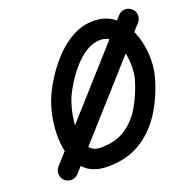

<svg xmlns="http://www.w3.org/2000/svg" viewBox="-115 -697 843 854"><g transform="rotate(-20 306.5 -270.5)"><path d="M585 -252Q562 -171 519.5 -103.5Q477 -36 412 4.5Q347 45 256 45Q196 45 160 18Q124 -9 107.5 -52.5Q91 -96 89.5 -147.5Q88 -199 98 -249Q108 -299 125 -337Q143 -378 172 -421.5Q201 -465 238 -502.5Q275 -540 319.5 -563Q364 -586 414 -586Q463 -586 498 -563.5Q533 -541 555 -504Q577 -467 587.5 -422.5Q598 -378 597 -333.5Q596 -289 585 -252ZM207 -301Q199 -282 191 -251Q183 -220 179.5 -184.5Q176 -149 181 -117Q186 -85 203.5 -65Q221 -45 256 -45Q326 -45 373.5 -77.5Q421 -110 451 -163Q481 -216 499 -277Q506 -300 506.5 -336.5Q507 -373 498.5 -409.5Q490 -446 469.5 -471Q449 -496 414 -496Q379 -496 347 -476Q315 -456 288 -425.5Q261 -395 240 -361.5Q219 -328 207 -301ZM595 -574Q609 -562 610 -543.5Q611 -525 599 -511Q478 -376 357 -240.5Q236 -105 115 30Q115 30 115 30Q115 30 115 30Q102 44 83.5 45Q65 46 51 34Q37 21 36 2.5Q35 -16 47 -30Q168 -165 289 -300.5Q410 -436 531 -571Q544 -585 562.5 -586Q581 -587 595 -574Z"/></g></svg>

Font: FRB American Cursive Black
Style: Bold Italic
Weight: 900
Italic angle: -25°
Version: Version 2.0;Modular Font Editor K font №1